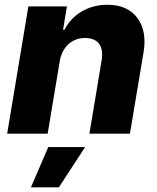

<svg xmlns="http://www.w3.org/2000/svg" viewBox="-20 -573 674 823"><path d="M101.6 -545.5H266.7L250.4 -445.3H256.4Q269.9 -471.6 289.2 -491.7Q308.6 -511.7 332.4 -525.2Q356.2 -538.7 383.5 -545.6Q410.9 -552.6 440 -552.6Q526.3 -552.6 568.5 -496.4Q610.8 -440 595.2 -347.7L536.9 0H363.3L415.5 -313.6Q423.3 -360.4 404.7 -385.3Q386 -410.2 344.1 -410.2Q323.9 -410.2 305.8 -403.4Q287.6 -396.7 273.6 -383.9Q259.6 -371.1 249.8 -352.8Q240.1 -334.5 236.2 -311.1L184.3 0H10.7ZM186.8 57.5H344.8L232.2 230.1H112.6Z"/></svg>

Font: Inter P Extra Bold
Style: Italic
Weight: 800
Italic angle: 9.39999°
Designer: Rasmus Andersson
Foundry: rsms
Version: Version 3.018;git-588b23468